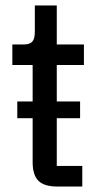

<svg xmlns="http://www.w3.org/2000/svg" viewBox="-20 -680 363 700"><path d="M280 0H188Q141 0 120 -21Q99 -42 99 -89V-249H43V-310H99V-443H25V-518H67Q89 -518 98 -528.5Q107 -539 107 -565V-660H187V-518H286V-443H187V-310H272V-249H187V-75H280Z"/></svg>

Font: IBM Plex Sans Condensed Text
Style: Regular
Weight: 450
Width: 3
Designer: Mike Abbink, Paul van der Laan, Pieter van Rosmalen
Foundry: Bold Monday
Version: Version 1.1